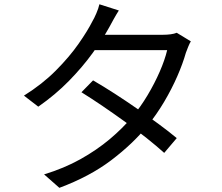

<svg xmlns="http://www.w3.org/2000/svg" viewBox="-20 -834 1040 898"><path d="M415.3 -458.1Q463.3 -430.3 516.3 -396.1Q569.2 -362 621.8 -325.4Q674.5 -288.9 722.2 -253.8Q770 -218.7 806.6 -188L748 -118.9Q713.5 -150.2 666.5 -187.6Q619.4 -225.1 566.2 -263.5Q512.9 -301.9 460.1 -337.9Q407.2 -373.8 360.9 -402.6ZM872.5 -640.7Q866.2 -630.1 860 -614.7Q853.7 -599.3 849.4 -587.3Q835 -536.4 809.2 -477.3Q783.4 -418.2 748.1 -358.4Q712.8 -298.6 668.4 -244Q600.7 -160.7 500.2 -84.6Q399.8 -8.5 257.7 44.5L186.2 -18.4Q279.5 -46.7 355.9 -89.3Q432.3 -132 493.2 -183.1Q554.1 -234.3 598.7 -287.8Q637.7 -334.1 670.3 -388.9Q703 -443.7 726.9 -498.5Q750.9 -553.4 761.9 -599.6H391.3L423.3 -671.3H741.2Q761.3 -671.3 778.1 -673.6Q795 -675.9 806.6 -680.7ZM535.8 -785Q523.3 -765.4 510.9 -743Q498.6 -720.6 491 -706.6Q461.1 -652.2 413.7 -586.5Q366.3 -520.9 302.6 -455.7Q238.8 -390.6 159 -335.1L92 -386.7Q178 -440.4 241.2 -504.1Q304.5 -567.8 347.1 -628.7Q389.7 -689.6 412.7 -735.3Q420.6 -748.3 430.6 -771.6Q440.6 -794.8 444.9 -814Z"/></svg>

Font: Shanggu Sans SC VF
Style: Regular
Weight: 250
Designer: GuiWonder
Version: Version 1.021